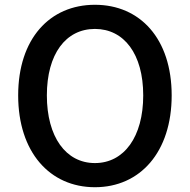

<svg xmlns="http://www.w3.org/2000/svg" viewBox="-20 -770 794 803"><path d="M377 13C566 13 698 -134 698 -371C698 -608 566 -750 377 -750C188 -750 56 -608 56 -371C56 -134 188 13 377 13ZM377 -88C255 -88 176 -198 176 -371C176 -544 255 -649 377 -649C499 -649 579 -544 579 -371C579 -198 499 -88 377 -88Z"/></svg>

Font: Kinto Sans Med
Style: Regular
Weight: 500
Designer: Authors: Ryoko NISHIZUKA  (kana & ideographs); Paul D. Hunt (Latin, Greek & Cyrillic); Wenlong ZHANG  (bopomofo); Sandol
Foundry: Adobe Systems Incorporated, ookami Inc.
Version: Version 0.001